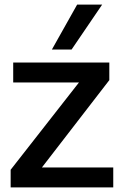

<svg xmlns="http://www.w3.org/2000/svg" viewBox="-20 -809 534 829"><path d="M26 0V-76L321 -453H37V-539H452V-463L161 -86H469V0ZM204 -595 313 -789H421L289 -595Z"/></svg>

Font: Georama ExtraCondensed Thin Medium
Style: Regular
Weight: 500
Version: Version 1.001